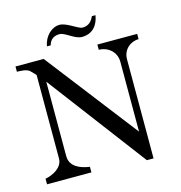

<svg xmlns="http://www.w3.org/2000/svg" viewBox="-128 -1007 1071 1137"><g transform="rotate(-15 407.5 -439.0)"><path d="M23.9 -34.2V0H295.9V-34.2C241.2 -42 176.8 -64.9 176.8 -131.8V-587.9L631.8 15.1H672.9V-592.8C672.9 -650.9 719.2 -689.9 770 -689.9V-722.2H525.9V-689.9C580.1 -689.9 630.9 -650.9 630.9 -588.9V-160.2L196.8 -722.2H23.9V-689.9C44.9 -689 82 -689.9 101.1 -672.9C109.9 -664.1 131.8 -642.1 131.8 -641.1V-128.9C131.8 -73.2 68.8 -42 23.9 -34.2ZM234.9 -789.1C235.8 -789.1 256.8 -789.1 257.8 -789.1C266.1 -823.2 291 -839.8 324.2 -839.8C358.9 -839.8 405.8 -789.1 450.2 -789.1C520 -789.1 551.8 -838.9 560.1 -893.1H538.1C523.9 -861.8 503.9 -841.8 467.8 -841.8C440.9 -841.8 383.8 -893.1 338.9 -893.1C292 -893.1 245.1 -851.1 234.9 -789.1Z"/></g></svg>

Font: MusGlyphs-Text
Style: Regular
Weight: 400
Version: Version 2.1.1